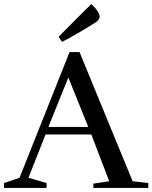

<svg xmlns="http://www.w3.org/2000/svg" viewBox="-30 -924 749 944"><path d="M-10 0V-24L66 -50L312 -668H361L622 -33L699 -24V0H429V-21L507 -33L419 -263H194L110 -50L199 -24V0ZM306 -543 208 -300H404ZM419 -904Q460 -866 460 -841Q460 -829 442 -815Q347 -755 275 -718L258 -743Q376 -863 419 -904Z"/></svg>

Font: Rufina
Style: Regular
Weight: 400
Designer: Martin Sommaruga
Foundry: Martin Sommaruga
Version: Version 1.001